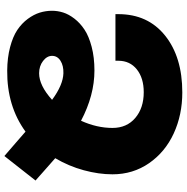

<svg xmlns="http://www.w3.org/2000/svg" viewBox="-8 -802 838 861"><g transform="rotate(90 410.5 -372.0)"><path d="M790 -112.8 680.2 26.9Q656.2 6.3 617.9 -26.9Q579.6 -60.1 570.8 -67.9Q456.1 15.6 296.9 14.2Q238.8 13.7 191.7 1.2Q144.5 -11.2 114.7 -31.2Q85 -51.3 65.2 -78.1Q45.4 -105 37.1 -131.8Q28.8 -158.7 28.8 -187Q28.8 -211.9 36.6 -236.8Q44.4 -261.7 64.2 -287.4Q84 -313 113.5 -332.5Q143.1 -352.1 190.4 -364.5Q237.8 -377 296.9 -377Q407.7 -377 522 -316.9Q554.2 -387.7 554.2 -458Q554.2 -522 509.5 -560.1Q464.8 -598.1 394 -598.1Q330.6 -598.1 291.7 -567.1Q252.9 -536.1 252.9 -483.9V-471.2H43.9V-483.9Q43.9 -616.7 140.1 -693.8Q236.3 -771 395 -771Q495.1 -771 578.6 -732.7Q662.1 -694.3 712.2 -622.1Q762.2 -549.8 762.2 -458Q762.2 -396 743.9 -328.9Q725.6 -261.7 689.9 -201.2Q711.4 -182.6 745.1 -152.6Q778.8 -122.6 790 -112.8ZM309.1 -128.9Q363.8 -128.9 428.2 -187Q361.3 -236.3 309.1 -237.8Q275.4 -238.8 253.2 -224.9Q231 -210.9 231 -187Q231 -164.1 253.9 -146.5Q276.9 -128.9 309.1 -128.9Z"/></g></svg>

Font: Montserrat arm ExtraBold
Style: Regular
Weight: 800
Designer: Julieta Ulanovsky
Foundry: Julieta Ulanovsky
Version: Version 6.000;PS 006.000;hotconv 1.0.88;makeotf.lib2.5.64775